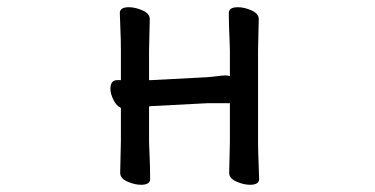

<svg xmlns="http://www.w3.org/2000/svg" viewBox="-20 -504 1040 532"><path d="M554 -218 400 -210Q398 -210 393 -209V-111Q393 -105 394 -85Q396 -44 396 -8Q396 8 371 8Q354 8 335 0Q313 -9 313 -25Q313 -34 314 -69.5Q315 -105 315 -112V-205Q303 -210 294.5 -227Q286 -244 286 -258Q286 -282 305 -282H315V-365Q315 -394 313.5 -426Q312 -458 312 -468Q312 -484 337 -484Q354 -484 373 -476Q395 -467 395 -451Q395 -444 394 -410Q393 -376 393 -364V-282H399L553 -290Q567 -291 582 -293Q597 -295 604.5 -295Q612 -295 617 -293V-365Q617 -374 616 -395Q614 -435 614 -468Q614 -484 639 -484Q656 -484 675 -476Q697 -467 697 -451Q697 -443 696 -409Q695 -375 695 -364V-111Q695 -87 696.5 -53Q698 -19 698 -8Q698 8 673 8Q656 8 637 0Q615 -9 615 -25Q615 -33 616 -68.5Q617 -104 617 -111V-218Z"/></svg>

Font: Moon Stars Kai
Style: Bold
Weight: 700
Designer: GuiWonder
Version: Version 1.101